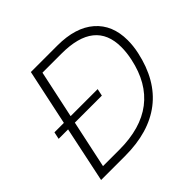

<svg xmlns="http://www.w3.org/2000/svg" viewBox="-169 -882 1065 1065"><g transform="rotate(-45 363.5 -349.5)"><path d="M123 -328H49L58 -370H132L202 -699H410Q552 -699 629.5 -631.5Q707 -564 707 -444Q707 -399 697 -353Q659 -177 544 -88.5Q429 0 242 0H54ZM244 -47Q412 -47 512.5 -124Q613 -201 645 -353Q655 -399 655 -442Q655 -651 395 -651H245L185 -370H397L388 -328H176L116 -47Z"/></g></svg>

Font: Prompt ExtraLight
Style: Italic
Weight: 275
Italic angle: -12°
Designer: Katatrad Team
Foundry: CadsonDemak
Version: Version 1.000